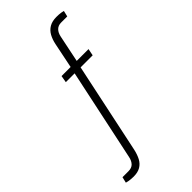

<svg xmlns="http://www.w3.org/2000/svg" viewBox="-280 -797 1047 1047"><g transform="rotate(-45 243.0 -274.0)"><path d="M77 183Q67 183 57 182Q47 181 38.5 179.5Q30 178 24 176L32 142H78Q103 142 116.5 128Q130 114 135 90L248 -443H180L187 -483H257L287 -630Q293 -659 305.5 -682Q318 -705 340 -718Q362 -731 395 -731Q404 -731 413.5 -730.5Q423 -730 431.5 -728.5Q440 -727 447 -725L439 -691H392Q369 -691 355 -677Q341 -663 336 -638L304 -483H395L387 -443H294L183 82Q176 113 164 135.5Q152 158 131 170.5Q110 183 77 183Z"/></g></svg>

Font: Archivo SemiCondensed Thin
Style: Regular
Weight: 250
Width: 4
Designer: Hector Gatti
Foundry: Omnibus-Type
Version: Version 2.001